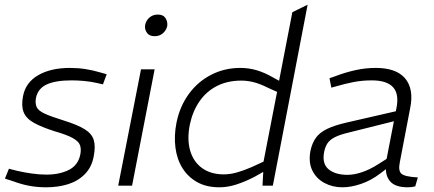

<svg xmlns="http://www.w3.org/2000/svg" viewBox="-20 -790 1845 817"><path d="M176 7Q140 7 106.5 1Q73 -5 38 -18L1 -30L18 -72L53 -63Q84 -56 116 -51.5Q148 -47 178 -47Q233 -47 273 -67Q313 -87 322 -134Q326 -156 320.5 -172Q315 -188 290.5 -202Q266 -216 214 -231Q157 -249 124 -267.5Q91 -286 80.5 -313Q70 -340 78 -381Q89 -439 142.5 -470Q196 -501 278 -501Q312 -501 344 -496Q376 -491 406 -482L434 -474L418 -431L392 -437Q365 -443 337.5 -445.5Q310 -448 285 -448Q216 -448 178.5 -430.5Q141 -413 133 -373Q129 -350 136 -334.5Q143 -319 170 -306.5Q197 -294 252 -277Q310 -259 340.5 -240Q371 -221 379 -194Q387 -167 379 -126Q371 -80 342 -50Q313 -20 270.5 -6.5Q228 7 176 7Z M483 0 580 -495H638L542 0ZM638 -636Q616 -636 606 -649.5Q596 -663 597 -679Q598 -691 605 -702.5Q612 -714 624 -721Q636 -728 652 -728Q674 -728 683.5 -714Q693 -700 692 -683Q691 -672 684 -661Q677 -650 665.5 -643Q654 -636 638 -636Z M914 7Q858 7 819 -15Q780 -37 756.5 -74.5Q733 -112 726.5 -162Q720 -212 731 -268Q745 -337 783 -389.5Q821 -442 878 -471.5Q935 -501 1003 -501Q1039 -501 1072.5 -491Q1106 -481 1139 -462L1181 -439L1164 -428L1224 -738L1289 -770L1141 0H1097L1101 -74L1099 -90L1159 -399L1117 -418Q1087 -433 1060.5 -440Q1034 -447 1007 -447Q948 -447 903 -424Q858 -401 829 -359Q800 -317 788 -261Q775 -196 789.5 -148Q804 -100 841 -74Q878 -48 932 -48Q959 -48 987.5 -56Q1016 -64 1051 -79L1103 -103L1108 -63L1062 -37Q1023 -17 986 -5Q949 7 914 7Z M1747 3Q1739 5 1731 6Q1723 7 1715 7Q1661 7 1639.5 -19Q1618 -45 1623 -86L1622 -98L1667 -330Q1679 -390 1652.5 -419Q1626 -448 1562 -448Q1520 -448 1483 -440.5Q1446 -433 1419 -425L1390 -417L1382 -457L1413 -468Q1450 -482 1492.5 -491.5Q1535 -501 1579 -501Q1621 -501 1652 -490.5Q1683 -480 1702.5 -458Q1722 -436 1728 -403.5Q1734 -371 1725 -328L1681 -98Q1674 -63 1688.5 -50.5Q1703 -38 1758 -35ZM1437 7Q1395 7 1360.5 -11.5Q1326 -30 1309 -64.5Q1292 -99 1301 -148Q1308 -181 1324 -203.5Q1340 -226 1372 -241.5Q1404 -257 1457 -269L1688 -322L1680 -280L1464 -226Q1426 -217 1404.5 -206Q1383 -195 1373 -179.5Q1363 -164 1359 -142Q1350 -93 1378.5 -69.5Q1407 -46 1459 -46Q1486 -46 1519.5 -57Q1553 -68 1589 -91L1649 -129L1651 -92L1597 -51Q1559 -22 1516.5 -7.5Q1474 7 1437 7Z"/></svg>

Font: REM ExtraLight
Style: Italic
Weight: 250
Italic angle: -11°
Designer: Octavio Pardo
Foundry: Ashler Design
Version: Version 1.005;gftools[0.9.28]